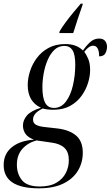

<svg xmlns="http://www.w3.org/2000/svg" viewBox="-78 -786 603 1046"><path d="M247 -616Q260 -638 280 -665Q300 -692 322 -718.5Q344 -745 362 -766H373L371 -757Q357 -718 345 -681Q333 -644 321 -606H245ZM134 240Q-58 240 -58 113Q-58 52 -13.5 16Q31 -20 107 -25Q73 -38 60 -58Q47 -78 47 -102Q47 -131 68.5 -156.5Q90 -182 145 -199Q73 -232 73 -323Q73 -359 85.5 -398Q98 -437 123 -470.5Q148 -504 186.5 -525Q225 -546 278 -546Q307 -546 330.5 -538Q354 -530 374 -511Q391 -536 412.5 -556Q434 -576 462 -576Q484 -576 494.5 -563Q505 -550 505 -531Q505 -512 496 -495.5Q487 -479 462 -479Q462 -537 429 -537Q407 -537 381 -504Q392 -490 402.5 -465.5Q413 -441 413 -404Q413 -371 401.5 -334Q390 -297 366 -263.5Q342 -230 304 -209Q266 -188 213 -188Q194 -188 179 -190Q164 -192 155 -195Q102 -170 102 -135Q102 -115 118.5 -106Q135 -97 165 -94L236 -86Q301 -78 337 -47Q373 -16 373 46Q373 100 346.5 144Q320 188 267 214Q214 240 134 240ZM216 -198Q255 -198 281 -232.5Q307 -267 319.5 -321.5Q332 -376 332 -434Q332 -489 317 -512.5Q302 -536 273 -536Q241 -536 218.5 -514.5Q196 -493 181.5 -459Q167 -425 160 -386Q153 -347 153 -311Q153 -254 168 -226Q183 -198 216 -198ZM139 230Q195 230 230 209Q265 188 281 155.5Q297 123 297 87Q297 42 273 19.5Q249 -3 204 -9L121 -21Q73 -8 43.5 25.5Q14 59 14 111Q14 162 42 196Q70 230 139 230Z"/></svg>

Font: Noto Serif Display Condensed
Style: Italic
Weight: 400
Width: 3
Italic angle: -12°
Designer: Monotype Design Team
Foundry: Monotype Imaging Inc.
Version: Version 2.009